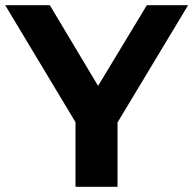

<svg xmlns="http://www.w3.org/2000/svg" viewBox="-34 -720 745 740"><path d="M257 0V-249L-14 -700H158L344 -389L532 -700H691L419 -248V0Z"/></svg>

Font: Montserrat
Style: Bold
Weight: 700
Designer: Julieta Ulanovsky
Foundry: Julieta Ulanovsky
Version: Version 9.000; ttfautohint (v1.8.4.7-5d5b)